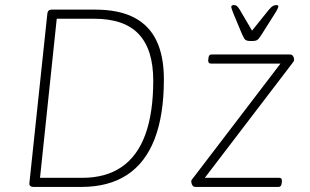

<svg xmlns="http://www.w3.org/2000/svg" viewBox="-20 -738 1224 758"><path d="M111 0Q104 0 99.5 -4Q95 -8 96 -15L167 -685Q168 -692 172 -696Q176 -700 183 -700H356Q449 -700 509 -669Q569 -638 598 -577Q627 -516 627 -425Q627 -284 590.5 -189.5Q554 -95 481.5 -47.5Q409 0 301 0ZM138 -36H305Q398 -36 460.5 -79Q523 -122 554 -207.5Q585 -293 585 -420Q585 -542 528 -603Q471 -664 352 -664H204ZM751 0Q745 0 741.5 -4Q738 -8 736.5 -13Q735 -18 735 -21Q735 -26 737.5 -29Q740 -32 743 -36L1108 -514L1106 -487H813Q801 -487 802 -501L803 -509Q804 -517 807 -520Q810 -523 816 -523H1125Q1131 -523 1134.5 -519.5Q1138 -516 1139.5 -511Q1141 -506 1141 -502Q1141 -498 1138.5 -494.5Q1136 -491 1133 -487L768 -9L770 -36H1082Q1094 -36 1093 -22L1092 -14Q1091 -7 1088 -3.5Q1085 0 1079 0ZM1071 -718Q1074 -718 1076.5 -717Q1079 -716 1079 -712Q1079 -710 1075.5 -702.5Q1072 -695 1063 -681L1013 -602Q1006 -591 1001 -585Q996 -579 989.5 -577.5Q983 -576 972 -576Q960 -576 954 -578Q948 -580 944.5 -585.5Q941 -591 936 -602L903 -681Q898 -693 895.5 -700.5Q893 -708 893 -710Q893 -715 896 -716.5Q899 -718 903 -718Q911 -718 915.5 -714Q920 -710 927 -699L975 -617L1041 -699Q1051 -711 1057.5 -714.5Q1064 -718 1071 -718Z"/></svg>

Font: Asap Thin
Style: Italic
Weight: 250
Italic angle: -6°
Designer: Pablo Cosgaya
Foundry: Omnibus-Type
Version: Version 3.001